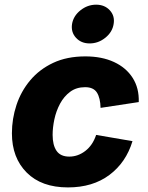

<svg xmlns="http://www.w3.org/2000/svg" viewBox="-20 -795 635 825"><path d="M272 10.3Q158.2 10.3 94.7 -53.5Q31.2 -117.2 31.2 -222.2Q31.2 -284.7 50.8 -343.8Q70.3 -402.8 109.9 -450Q149.4 -497.1 208.5 -524.9Q267.6 -552.7 346.7 -552.7Q417.5 -552.7 469.7 -528.6Q522 -504.4 550 -460.4Q578.1 -416.5 576.2 -356.4L412.1 -331.5Q411.1 -374 396.5 -397.2Q381.8 -420.4 345.7 -420.4Q308.1 -420.4 281.5 -400.6Q254.9 -380.9 238 -349.4Q221.2 -317.9 213.6 -282.2Q206.1 -246.6 206.1 -215.3Q206.1 -171.4 223.1 -146.7Q240.2 -122.1 277.8 -122.1Q314.9 -122.1 346.7 -146.5Q378.4 -170.9 393.1 -215.3L549.3 -188.5Q521.5 -96.7 450 -43.2Q378.4 10.3 272 10.3ZM365.2 -608.4Q328.6 -608.4 306.4 -632.8Q284.2 -657.2 289.6 -691.9Q295.4 -726.6 325.7 -750.7Q356 -774.9 393.1 -774.9Q429.7 -774.9 451.9 -750.7Q474.1 -726.6 468.3 -691.9Q462.9 -657.2 432.6 -632.8Q402.3 -608.4 365.2 -608.4Z"/></svg>

Font: Inter Extra Bold
Style: Italic
Weight: 800
Italic angle: -9.39999°
Designer: Rasmus Andersson
Foundry: rsms
Version: Version 4.000;git-3c8e0fc